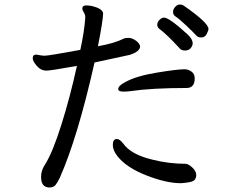

<svg xmlns="http://www.w3.org/2000/svg" viewBox="-20 -803 1040 851"><path d="M782 9Q717 9 629 -25.5Q541 -60 501 -110Q480 -137 480 -160Q480 -187 498 -187Q510 -187 526 -167Q560 -118 657 -95Q729 -77 803 -77Q816 -76 833 -60Q850 -44 850 -26Q849 -8 836.5 -1Q824 6 782 9ZM527 -397Q504 -397 504 -408Q504 -423 535 -439Q583 -466 674.5 -481Q766 -496 797 -496Q815 -496 829 -485.5Q843 -475 843 -456Q843 -413 807 -413Q653 -413 558 -399Q543 -397 527 -397ZM776 -589Q720 -650 689 -673Q677 -681 677 -694Q677 -705 687 -715Q697 -725 707 -725Q730 -725 812 -650Q834 -629 834 -611Q834 -600 825 -589.5Q816 -579 800 -579Q784 -579 776 -589ZM199 28Q162 28 162 -19Q162 -47 179 -73Q213 -126 252 -250Q291 -374 321 -511Q205 -490 186 -490Q161 -490 143 -511Q125 -532 125 -545Q125 -561 141 -561Q145 -561 165 -557L177 -556Q196 -556 336 -582Q354 -664 358 -726Q358 -738 351.5 -748Q345 -758 345 -765Q345 -779 362 -779Q373 -779 389 -776Q433 -765 437 -745Q437 -714 414 -598Q488 -611 531 -633Q538 -635 551 -635Q565 -635 581.5 -623.5Q598 -612 601 -598Q601 -575 556 -560L399 -526Q324 -193 245 -15Q235 6 226 17Q217 28 199 28ZM872 -637Q857 -637 849 -646.5Q841 -656 808 -687.5Q775 -719 758 -730Q747 -737 747 -750Q747 -762 756.5 -772.5Q766 -783 777 -783Q787 -783 793 -779Q904 -702 904 -675Q904 -667 896 -652Q888 -637 872 -637Z"/></svg>

Font: ToneOZ-Pinyin-WenKai-Medium
Style: Medium
Weight: 700
Designer: Fontworks Inc.
Foundry: ToneOZ
Version: Version 0.240331